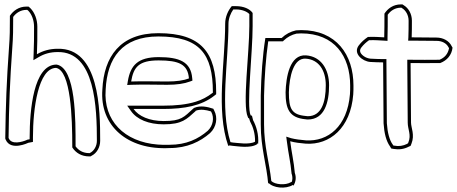

<svg xmlns="http://www.w3.org/2000/svg" viewBox="-20 -650 2080 874"><path d="M4 -19 6 -14C29 39 109 0 109 0L130 -4V-25C130 -156 154 -339 235 -341C303 -329 309 -110 309 13V21C325 46 351 62 386 62H392L397 59C421 47 436 20 436 -9C436 -149 433 -433 242 -428C207 -428 175 -419 148 -403C150 -444 150 -482 150 -528C150 -561 138 -593 118 -613L110 -620H100C66 -620 40 -601 25 -578V-570C25 -519 25 -485 21 -434C10 -280 6 -173 4 -24ZM19 -22V-24C21 -173 25 -279 36 -433C40 -484 40 -519 40 -570V-573C53 -591 74 -605 100 -605H104L108 -602C125 -585 135 -557 135 -528C135 -482 135 -445 133 -404L132 -376L156 -390C181 -405 209 -413 242 -413C414 -417 421 -156 421 -9C421 15 408 37 390 46L388 47H386C357 47 337 34 324 16V13C324 -102 326 -340 238 -356H236H235C133 -353 115 -150 115 -25V-16L104 -14L102 -13L100 -12C81 -4 33 10 20 -20Z M446 -243C433 -77 561 34 752 24C832 24 891 -5 936 -44C966 -72 972 -115 955 -147L951 -155C924 -164 893 -171 864 -159L860 -156C817 -117 806 -99 725 -99C660 -99 611 -121 588 -154H723C820 -154 898 -169 955 -214L964 -221V-231C964 -410 897 -499 701 -499C526 -499 453 -391 446 -243ZM461 -242C468 -385 535 -484 701 -484C889 -484 949 -404 949 -231V-228L946 -226C924 -209 900 -196 871 -187C829 -174 780 -169 723 -169H559L576 -145C603 -106 657 -84 725 -84C809 -84 829 -107 870 -144L871 -146C893 -154 917 -150 940 -143L942 -140C956 -114 950 -78 926 -55C882 -17 828 9 752 9H751C732 10 715 9 698 8C545 -4 450 -102 461 -242ZM559 -263 578 -264C632 -266 689 -264 741 -264C785 -264 819 -269 845 -279L856 -283L855 -294C849 -369 796 -390 702 -390C607 -390 574 -352 562 -281ZM577 -279C588 -345 612 -375 702 -375C795 -375 835 -357 840 -293C817 -284 784 -279 741 -279C689 -279 632 -281 577 -279Z M1005 -542C1005 -365 962 -149 1019 14L1025 12L1040 14C1058 15 1120 27 1151 6L1154 1L1155 6C1159 -38 1146 -77 1132 -103L1127 -123L1121 -125C1101 -166 1130 -409 1130 -531V-591C1117 -610 1088 -622 1055 -622H1035C1018 -602 1005 -573 1005 -542ZM1020 -542C1020 -566 1030 -590 1042 -607H1055C1082 -607 1105 -597 1115 -586V-531C1115 -410 1083 -169 1108 -118L1110 -113L1114 -111L1118 -98L1119 -96C1131 -74 1142 -42 1141 -5C1114 10 1060 0 1041 -1L1029 -3C980 -160 1020 -367 1020 -542Z M1167 -84C1167 25 1194 100 1201 189L1202 182C1223 206 1280 212 1313 192L1316 195C1327 177 1329 157 1322 137C1318 88 1307 42 1301 -7C1322 -1 1347 2 1372 4C1481 11 1576 -67 1588 -220C1589 -233 1589 -246 1589 -260C1589 -401 1511 -513 1351 -513C1344 -513 1338 -512 1331 -512H1328C1302 -506 1281 -495 1262 -477H1188C1175 -395 1169 -307 1167 -215ZM1182 -84V-215C1184 -301 1190 -386 1201 -462H1268L1272 -466C1289 -482 1308 -492 1330 -497H1331C1340 -497 1346 -498 1351 -498C1502 -498 1574 -395 1574 -260C1574 -246 1574 -233 1573 -221C1561 -74 1473 -5 1373 -11C1349 -13 1324 -16 1305 -21L1283 -28L1286 -5C1292 45 1303 90 1307 138V140L1308 142C1312 155 1312 168 1308 178L1305 179C1279 195 1231 190 1215 174C1206 88 1182 17 1182 -84ZM1280 -230C1280 -153 1297 -114 1371 -107H1372C1372 -107 1375 -106 1381 -106C1458 -106 1478 -185 1478 -262C1478 -334 1442 -393 1373 -398C1298 -403 1282 -298 1280 -230ZM1295 -230C1297 -302 1316 -387 1372 -383C1431 -379 1463 -330 1463 -262C1463 -184 1443 -121 1381 -121C1378 -121 1375 -122 1372 -122C1307 -128 1295 -155 1295 -230Z M1613 -443C1586 -407 1629 -371 1665 -368C1686 -367 1704 -366 1724 -366C1724 -274 1726 -180 1726 -90V-89C1729 -43 1738 -8 1755 16L1761 26L1772 28C1796 32 1819 29 1840 18L1849 14L1853 4C1869 -36 1851 -69 1851 -92C1851 -180 1849 -271 1849 -363C1892 -362 1936 -363 1978 -363H1984C2015 -375 2036 -399 2040 -433L2036 -440C2024 -465 1996 -479 1967 -479C1929 -479 1893 -480 1854 -480C1855 -504 1855 -530 1855 -556C1855 -586 1840 -613 1818 -626L1812 -630H1805C1770 -630 1745 -611 1730 -588V-580C1730 -544 1730 -514 1729 -480C1709 -481 1687 -483 1662 -482H1655C1638 -470 1626 -460 1613 -443ZM1625 -434C1636 -448 1646 -457 1660 -467H1662C1687 -468 1707 -466 1728 -465L1744 -464V-480C1745 -514 1745 -544 1745 -580V-583C1758 -601 1778 -615 1805 -615H1807L1810 -613C1827 -603 1840 -581 1840 -556C1840 -530 1840 -505 1839 -481L1838 -465H1854C1893 -465 1929 -464 1967 -464C1992 -464 2013 -453 2022 -434L2023 -433L2024 -430C2019 -405 2005 -388 1981 -378H1978C1936 -378 1892 -377 1849 -378H1834V-363C1834 -271 1836 -180 1836 -92C1836 -61 1853 -36 1839 -2L1837 3L1833 4V5C1815 14 1796 17 1775 13L1770 12L1768 8L1767 7C1753 -13 1744 -45 1741 -89V-90C1741 -180 1739 -274 1739 -366V-381H1724C1705 -381 1687 -382 1666 -383C1656 -384 1644 -388 1635 -395C1619 -407 1614 -420 1625 -434Z"/></svg>

Font: Snowfall
Style: BlkOl
Weight: 900
Designer: Jasper
Foundry: Cannot Into Space Fonts
Version: Version 0.9